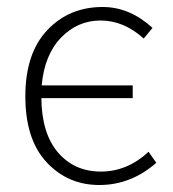

<svg xmlns="http://www.w3.org/2000/svg" viewBox="-20 -512 489 544"><path d="M271 -492.2Q347.2 -492.2 412.1 -433.1L387.2 -402.8Q331.1 -453.6 265.6 -453.9Q200.2 -454.1 153.1 -405.5Q106 -356.9 98.1 -270H356V-233.9H97.2Q98.1 -133.8 144.5 -79.8Q190.9 -25.9 265.9 -25.9Q340.8 -25.9 400.9 -82L422.9 -50.8Q351.1 12.2 261.5 12.2Q171.9 12.2 111.8 -52.5Q51.8 -117.2 51.8 -239Q51.8 -360.8 113.8 -426.5Q175.8 -492.2 271 -492.2Z"/></svg>

Font: SourceSansPro-Light
Style: Regular
Weight: 300
Designer: Paul D. Hunt
Foundry: Adobe Systems Incorporated
Version: Version 2.020;PS 2.0;hotconv 1.0.86;makeotf.lib2.5.63406